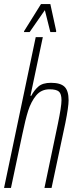

<svg xmlns="http://www.w3.org/2000/svg" viewBox="-20 -926 368 946"><path d="M156 -743H191L130 -454H134Q148 -481 169 -499.5Q190 -518 231 -518Q278 -518 298 -498.5Q318 -479 318 -432Q318 -400 302 -320L234 0H199L265 -315Q283 -402 283 -432Q283 -464 270 -475Q257 -486 224 -486Q183 -486 158 -455.5Q133 -425 119 -381Q105 -337 90 -264L34 0H0ZM98 -768 99 -773 182 -906H228L257 -773L256 -768H228L201 -876L126 -768Z"/></svg>

Font: Saira Ultra Condensed Thin
Style: Italic
Weight: 100
Width: 1
Italic angle: -12°
Designer: Hector Gatti with collaboration of the Omnibus-Type team
Foundry: Omnibus-Type
Version: Version 1.001; ttfautohint (v1.8)